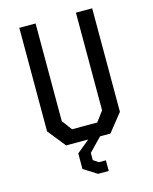

<svg xmlns="http://www.w3.org/2000/svg" viewBox="-135 -819 890 1115"><g transform="rotate(-15 310.0 -261.5)"><path d="M91 -107.5V-730H188.8V-142.8L234.2 -81.8H385.8L431.2 -142.8V-730H529V-107.5L443.2 0H176.8ZM333.8 -19.7 380.7 0 304.2 79.2V122.3L335.2 143.3H377.5V207.2H312.8L233 156.7V62.8Z"/></g></svg>

Font: Monaspace Krypton Var
Style: Regular
Weight: 400
Designer: Riley Cran and the Lettermatic Team
Version: Version 1.101 (Monaspace Krypton Var)